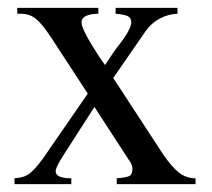

<svg xmlns="http://www.w3.org/2000/svg" viewBox="-20 -470 540 490"><path d="M278 -15Q303 -17 310.5 -21Q318 -25 318 -39Q318 -48 312 -57L221 -197L142 -74Q122 -43 122 -33Q122 -15 162 -15V0H17V-15Q29 -16 38 -18.5Q47 -21 54.5 -26.5Q62 -32 70.5 -41.5Q79 -51 90 -66L204 -231L110 -375Q87 -410 71 -422.5Q55 -435 33 -435H24V-450H231V-435Q188 -434 188 -413Q188 -403 200.5 -379.5Q213 -356 234 -324L248 -304Q258 -319 266 -331Q274 -343 278 -348Q315 -394 315 -413Q315 -424 306.5 -428.5Q298 -433 275 -435V-450H433V-435Q409 -434 387.5 -422.5Q366 -411 352 -391L269 -271L397 -75Q420 -42 438 -28.5Q456 -15 479 -15V0H278Z"/></svg>

Font: Klingon pIqaD HaSta
Style: Regular
Weight: 400
Width: 0
Designer: Mike Neff (qa'vaj)
Foundry: Mike Neff and Michael Everson
Version: Version 2.003